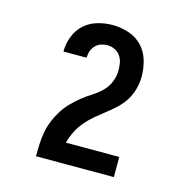

<svg xmlns="http://www.w3.org/2000/svg" viewBox="-83 -923 667 681"><g transform="rotate(15 250.0 -583.0)"><path d="M107 -323V-324Q107 -346 108 -368.5Q109 -391 113 -412.5Q117 -434 125.5 -455Q134 -476 146 -495Q158 -514 173.5 -530Q189 -546 206.5 -560Q224 -574 243 -586Q262 -598 278 -613.5Q294 -629 302.5 -650Q311 -671 311 -693Q311 -707 308.5 -720.5Q306 -734 298 -745.5Q290 -757 277 -763Q264 -769 250 -769Q238 -769 226.5 -765Q215 -761 206.5 -752Q198 -743 194 -731.5Q190 -720 190 -708Q190 -708 190 -707.5Q190 -707 190 -707H105Q105 -707 105 -707.5Q105 -708 105 -708Q105 -736 115.5 -763Q126 -790 146.5 -808.5Q167 -827 194.5 -835Q222 -843 250 -843Q280 -843 309 -833.5Q338 -824 358.5 -802.5Q379 -781 387.5 -752Q396 -723 396 -693Q396 -670 390 -647.5Q384 -625 372 -605.5Q360 -586 343 -570Q326 -554 308 -540Q290 -526 272 -511Q254 -496 239 -478.5Q224 -461 213.5 -440.5Q203 -420 197 -397H393V-323Z"/></g></svg>

Font: Zed Sans Semibold
Style: Regular
Weight: 600
Designer: Belleve Invis
Foundry: Belleve Invis
Version: Version 1.0.0; ttfautohint (v1.8.4)